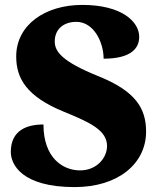

<svg xmlns="http://www.w3.org/2000/svg" viewBox="-20 -748 645 782"><path d="M284 14C462 14 575 -82 575 -212C575 -307 532 -377 380 -438C231 -498 203 -539 203 -579C203 -632 242 -659 291 -659C362 -659 402 -576 402 -509C509 -509 547 -548 547 -598C547 -659 477 -728 315 -728C163 -728 46 -646 46 -518C46 -429 88 -355 240 -293C348 -249 416 -217 416 -153C416 -107 376 -54 306 -54C236 -54 157 -105 157 -241C90 -241 24 -218 24 -129C24 -78 69 14 284 14Z"/></svg>

Font: Noto Serif Georgian Black
Style: Regular
Weight: 900
Designer: Monotype Design Team, Akaki Razmadze
Foundry: Google LLC
Version: Version 2.003